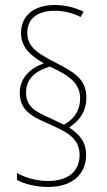

<svg xmlns="http://www.w3.org/2000/svg" viewBox="-20 -780 426 767"><path d="M59 -409C59 -341 106 -315 164 -290C234 -258 298 -235 298 -161C298 -99 256 -57 172 -57C126 -57 80 -70 48 -89V-61C75 -46 123 -33 172 -33C271 -33 324 -86 324 -161C324 -213 298 -243 256 -271C294 -295 325 -332 325 -390C325 -468 270 -494 200 -531C137 -564 89 -589 89 -649C89 -708 133 -737 199 -737C241 -737 280 -724 302 -712L314 -733C285 -748 244 -760 199 -760C111 -760 64 -713 64 -649C64 -589 104 -557 155 -527C104 -509 59 -471 59 -409ZM84 -410C84 -471 130 -499 179 -514C261 -477 300 -445 300 -387C300 -333 268 -298 235 -282L178 -309C121 -334 84 -355 84 -410Z"/></svg>

Font: Noto Sans Sinhala UI Condensed Thin
Style: Regular
Weight: 100
Width: 3
Designer: Jelle Bosma - Monotype Design Team
Foundry: Monotype Imaging Inc.
Version: Version 2.006